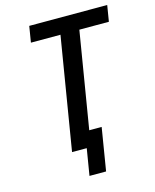

<svg xmlns="http://www.w3.org/2000/svg" viewBox="-129 -822 858 1061"><g transform="rotate(-15 300.0 -291.5)"><path d="M344 152H249L274 0H190L296 -643H127L142 -735H588L573 -643H404L313 -92H384Z"/></g></svg>

Font: Iosevka SmBd Ex Obl
Style: Regular
Weight: 600
Width: 7
Italic angle: -9°
Monospace: yes
Designer: Belleve Invis
Foundry: Belleve Invis
Version: Version 32.5.0; ttfautohint (v1.8.4)